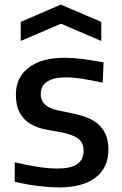

<svg xmlns="http://www.w3.org/2000/svg" viewBox="-20 -803 530 834"><path d="M236 11Q198 11 151 5.5Q104 0 44 -13V-98Q96 -86 142.5 -78.5Q189 -71 231 -71Q343 -71 343 -147Q343 -187 314.5 -204.5Q286 -222 237 -230Q205 -235 172 -242Q139 -249 111.5 -265.5Q84 -282 66.5 -312Q49 -342 49 -392Q49 -467 105 -509.5Q161 -552 259 -552Q277 -552 294.5 -551Q312 -550 332 -547.5Q352 -545 375.5 -541.5Q399 -538 430 -532L426 -444Q374 -455 336.5 -461Q299 -467 269 -467Q213 -467 185 -448.5Q157 -430 157 -395Q157 -374 166 -360.5Q175 -347 191 -338Q207 -329 229.5 -324Q252 -319 279 -314Q316 -307 347.5 -296.5Q379 -286 402 -267.5Q425 -249 438 -221.5Q451 -194 451 -153Q451 -75 395.5 -32Q340 11 236 11ZM70 -708 244 -783 420 -708V-625L245 -700L70 -625Z"/></svg>

Font: EncodeSans
Style: Medium
Weight: 500
Designer: Pablo Impallari, Andres Torresi
Foundry: Pablo Impallari, Andres Torresi
Version: Version 1.000; ttfautohint (v1.4.1)